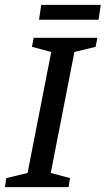

<svg xmlns="http://www.w3.org/2000/svg" viewBox="-30 -767 433 787"><path d="M-10 0 -4 -37 83 -58 180 -554 101 -575 108 -612H369L362 -575L275 -554L178 -58L257 -37L251 0ZM130 -686 139 -747H383L374 -686Z"/></svg>

Font: Manuale Medium
Style: Italic
Weight: 500
Italic angle: -11°
Version: Version 1.002